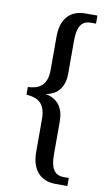

<svg xmlns="http://www.w3.org/2000/svg" viewBox="-97 -808 562 985"><g transform="rotate(10 183.5 -316.0)"><path d="M267 128H328V86H301C251 86 232 49 232 -19V-192C232 -259 202 -305 138 -317V-318C202 -329 232 -375 232 -441V-612C232 -682 251 -718 301 -718H328V-760H267C184 -760 140 -708 140 -617V-443C140 -362 96 -339 40 -337V-297C96 -294 140 -272 140 -189V-16C140 73 184 128 267 128Z"/></g></svg>

Font: Noto Serif Lao Cond
Style: Regular
Weight: 400
Width: 3
Designer: Monotype Design Team
Foundry: Monotype Imaging Inc.
Version: Version 2.004